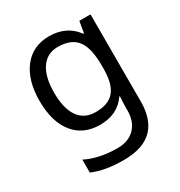

<svg xmlns="http://www.w3.org/2000/svg" viewBox="-183 -674 980 1043"><g transform="rotate(-30 307.5 -153.0)"><path d="M275 -546Q328 -546 370.5 -526Q413 -506 443 -465H448L460 -536H530V9Q530 85 504 136.5Q478 188 425 214Q372 240 290 240Q232 240 183.5 231.5Q135 223 97 206V125Q135 145 186 156Q237 167 295 167Q364 167 403.5 126.5Q443 86 443 16V-5Q443 -17 444 -39.5Q445 -62 446 -71H442Q414 -30 372.5 -10Q331 10 276 10Q172 10 113.5 -63Q55 -136 55 -267Q55 -395 113.5 -470.5Q172 -546 275 -546ZM287 -472Q220 -472 183 -418.5Q146 -365 146 -266Q146 -167 182.5 -114.5Q219 -62 289 -62Q330 -62 359 -72.5Q388 -83 407 -105.5Q426 -128 435 -163Q444 -198 444 -246V-267Q444 -340 427.5 -385Q411 -430 376 -451Q341 -472 287 -472Z"/></g></svg>

Font: oriya25
Style: Book
Weight: 400
Designer: Jelle Bosma - Monotype Design Team
Foundry: Monotype Imaging Inc.
Version: Version 2.003